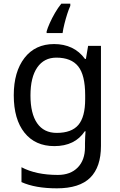

<svg xmlns="http://www.w3.org/2000/svg" viewBox="-20 -786 655 1046"><path d="M275 -546Q328 -546 370.5 -526Q413 -506 443 -465H448L460 -536H530V9Q530 124 471.5 182Q413 240 290 240Q172 240 97 206V125Q176 167 295 167Q364 167 403.5 126.5Q443 86 443 16V-5Q443 -17 444 -39.5Q445 -62 446 -71H442Q388 10 276 10Q172 10 113.5 -63Q55 -136 55 -267Q55 -395 113.5 -470.5Q172 -546 275 -546ZM287 -472Q220 -472 183 -418.5Q146 -365 146 -266Q146 -167 182.5 -114.5Q219 -62 289 -62Q370 -62 407 -105.5Q444 -149 444 -246V-267Q444 -377 406 -424.5Q368 -472 287 -472ZM363 -754Q355 -737 346.5 -710.5Q338 -684 331 -656Q324 -628 321 -606H234V-615Q239 -633 251 -660Q263 -687 279.5 -715.5Q296 -744 314 -766H363Z"/></svg>

Font: Noto Sans Osmanya
Style: Regular
Weight: 400
Designer: Monotype Design Team
Foundry: Monotype Imaging Inc.
Version: Version 2.001; ttfautohint (v1.8.4.7-5d5b)